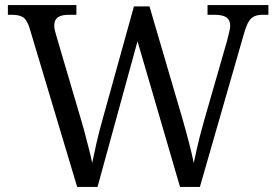

<svg xmlns="http://www.w3.org/2000/svg" viewBox="-20 -734 1084 754"><path d="M96 -624Q86 -656 71 -666Q56 -676 26 -676H11V-714H280V-676H252Q220 -676 206.5 -665.5Q193 -655 193 -633Q193 -625 196 -612.5Q199 -600 204 -584L300 -258Q309 -228 316 -200Q323 -172 330 -146Q337 -120 342 -94Q350 -133 359 -172.5Q368 -212 380 -255L506 -709H567L697 -266Q711 -217 722.5 -172.5Q734 -128 741 -94Q746 -118 752 -145Q758 -172 765.5 -201.5Q773 -231 782 -262L872 -575Q876 -591 880 -607.5Q884 -624 884 -633Q884 -655 869.5 -665.5Q855 -676 821 -676H795V-714H1034V-676H1013Q993 -676 980 -670.5Q967 -665 957.5 -650.5Q948 -636 939 -605L765 0H687L520 -572L363 0H283Z"/></svg>

Font: Noto Serif Hentaigana EL
Style: Regular
Weight: 400
Designer: Kazuhiro Yamada
Foundry: nipponia
Version: Version 1.000